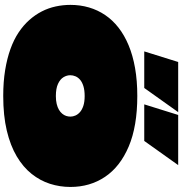

<svg xmlns="http://www.w3.org/2000/svg" viewBox="12 -1078 1097 1160"><g transform="rotate(90 560.0 -498.5)"><path d="M560 -780Q468 -780 391.5 -766.5Q315 -753 254 -727.5Q193 -702 147.5 -666.5Q102 -631 71.5 -586Q41 -541 25.5 -488Q10 -435 10 -376Q10 -331 19.5 -287Q29 -243 49.5 -203Q70 -163 101.5 -127.5Q133 -92 176.5 -63Q220 -34 277 -13.5Q334 7 404.5 18.5Q475 30 560 30Q679 30 769.5 8.5Q860 -13 925 -51.5Q990 -90 1031 -141.5Q1072 -193 1091 -252.5Q1110 -312 1110 -376Q1110 -494 1049 -585Q988 -676 866 -728Q744 -780 560 -780ZM561 -462Q596 -462 620 -454Q644 -446 658 -433.5Q672 -421 678.5 -406Q685 -391 685 -376Q685 -363 681 -350.5Q677 -338 667.5 -326.5Q658 -315 643.5 -306.5Q629 -298 608.5 -293Q588 -288 561 -288Q515 -288 487 -301Q459 -314 447 -334Q435 -354 435 -375Q435 -391 441.5 -406.5Q448 -422 462.5 -434.5Q477 -447 501.5 -454.5Q526 -462 561 -462ZM355 -1027 291 -822H512L658 -1027ZM675 -1027 611 -822H832L978 -1027Z"/></g></svg>

Font: Climate Crisis
Style: Regular
Weight: 400
Version: Version 1.003